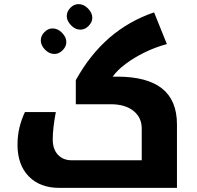

<svg xmlns="http://www.w3.org/2000/svg" viewBox="-20 -912 954 932"><path d="M268 0Q174 0 119.5 -56Q65 -112 65 -209Q65 -252 74 -291Q83 -330 101 -368H251Q236 -289 236 -235Q236 -188 261 -161Q286 -134 328 -134H668V-288Q668 -342 627.5 -374Q587 -406 518 -406H348V-523Q416 -646 510.5 -728Q605 -810 728 -852L790 -698Q734 -683 682 -657.5Q630 -632 589.5 -601.5Q549 -571 527 -540H548Q694 -540 766.5 -482.5Q839 -425 839 -308V0ZM370 -768Q345 -768 324.5 -789.5Q304 -811 304 -834Q304 -856 321.5 -874Q339 -892 361 -892Q387 -892 407.5 -870.5Q428 -849 428 -826Q428 -804 410 -786Q392 -768 370 -768ZM244 -650Q219 -650 198.5 -671Q178 -692 178 -716Q178 -738 195.5 -756Q213 -774 235 -774Q261 -774 281.5 -752.5Q302 -731 302 -708Q302 -686 284 -668Q266 -650 244 -650Z"/></svg>

Font: Noto Kufi Arabic ExtraBold
Style: Regular
Weight: 800
Designer: Monotype Design Team, David Williams, Khaled Hosny
Foundry: Google LLC
Version: Version 2.109; ttfautohint (v1.8.4.7-5d5b)